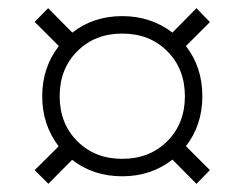

<svg xmlns="http://www.w3.org/2000/svg" viewBox="-20 -487 602 473"><path d="M65.4 -67.9 124.5 -126.5Q84 -179.7 84 -250Q84 -320.8 125 -373.5L65.4 -433.1L98.6 -466.8L158.2 -406.7Q210 -447.3 281.2 -447.3Q351.6 -447.3 404.8 -406.7L463.9 -466.8L497.1 -432.6L438 -373.5Q478.5 -321.8 478.5 -250Q478.5 -178.7 438 -127L497.1 -67.9L463.9 -34.2L404.8 -93.8Q352.1 -52.7 281.2 -52.7Q209.5 -52.7 157.7 -93.3L99.1 -34.2ZM170.4 -360.8Q127 -317.4 127 -250Q127 -182.6 170.4 -139.2Q213.9 -95.7 281.2 -95.7Q348.6 -95.7 392.1 -139.2Q435.5 -182.6 435.5 -250Q435.5 -317.4 392.1 -360.8Q348.6 -404.3 281.2 -404.3Q213.9 -404.3 170.4 -360.8Z"/></svg>

Font: Theano Didot
Style: Regular
Weight: 400
Designer: Alexey Kryukov
Version: Version 2.0